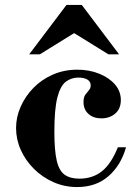

<svg xmlns="http://www.w3.org/2000/svg" viewBox="-20 -744 560 777"><path d="M292 13Q241 13 196 -7Q151 -27 117 -61Q83 -95 64 -137.5Q45 -180 45 -226Q45 -270 63.5 -312Q82 -354 115 -388Q148 -422 193.5 -442Q239 -462 293 -462Q341 -462 381 -446Q421 -430 445 -402.5Q469 -375 469 -339Q469 -304 446.5 -284.5Q424 -265 390 -265Q358 -265 338 -283Q318 -301 318 -331Q318 -351 325.5 -361Q333 -371 340 -379Q347 -387 347 -399Q347 -414 333.5 -422Q320 -430 297 -430Q268 -430 246 -413Q224 -396 212 -349Q200 -302 200 -210Q200 -136 209.5 -94.5Q219 -53 241.5 -37Q264 -21 301 -21Q355 -21 392.5 -51Q430 -81 457 -148H490Q470 -76 419.5 -31.5Q369 13 292 13ZM98 -524 249 -724H311L462 -524H419L280 -610L141 -524Z"/></svg>

Font: Libre Bodoni
Style: Bold
Weight: 700
Designer: Pablo Impallari, Rodrigo Fuenzalida
Foundry: Impallari Type
Version: Version 2.005;gftools[0.9.23]